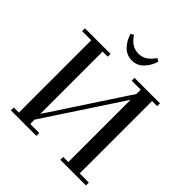

<svg xmlns="http://www.w3.org/2000/svg" viewBox="-234 -1058 1221 1221"><g transform="rotate(45 376.5 -447.0)"><path d="M22 -676.8V-702.1H252V-676.8H206.1V-116.2L548.8 -638.2V-676.8H467.8V-702.1H696.8V-676.8H650.9V-25.9H732.9V0H502.9V-25.9H548.8V-585.9L206.1 -64.9V-25.9H287.1V0H58.1V-25.9H104V-676.8ZM252 -881.8 272 -894Q313 -828.1 377 -828.1Q438 -828.1 481 -894L502 -881.8Q489.3 -836.9 457 -802.5Q424.8 -768.1 377 -768.1Q329.1 -768.1 296.9 -802.5Q264.6 -836.9 252 -881.8Z"/></g></svg>

Font: Dehuti
Style: Bold
Weight: 700
Version: Version 1.2